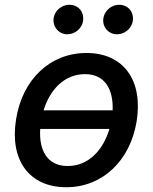

<svg xmlns="http://www.w3.org/2000/svg" viewBox="-20 -775 642 806"><path d="M258.2 11C409.4 11 526.3 -99.1 553.6 -265.6C581.3 -437.9 498.6 -552.6 343 -552.6C191.1 -552.6 74.2 -442.5 47.6 -274.9C19.5 -103.7 101.9 11 258.2 11ZM148.8 -233.7H439.3C413.4 -146 352.6 -78.1 264.2 -78.1C176.8 -78.1 143.1 -146.3 148.8 -233.7ZM163 -311.8C189.3 -397.7 249.3 -463.8 337 -463.8C422.2 -463.8 456.3 -397.4 452.8 -311.8ZM205.3 -699.6C199.6 -663.4 226.6 -631 262.4 -631C295.8 -631 323.9 -656.6 328.5 -686.1C334.5 -724.8 309.3 -755 270.6 -755C240.4 -755 209.9 -731.5 205.3 -699.6ZM414.1 -699.6C407.7 -662.3 435.4 -631 471.2 -631C504.6 -631 532.7 -656.6 537.3 -686.1C543.3 -724.8 518.1 -755 479.4 -755C449.2 -755 419.4 -731.5 414.1 -699.6Z"/></svg>

Font: Margiela Sans Medium
Style: Italic
Weight: 500
Italic angle: -9.39999°
Designer: Stefan Endress, Andreas Faust
Version: Version 1.100;FEAKit 1.0